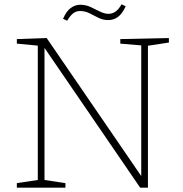

<svg xmlns="http://www.w3.org/2000/svg" viewBox="-20 -869 848 889"><path d="M537 -688 762 -693V-672L657 -656L665 -667V0H629L180 -656L186 -657V-26L178 -37L283 -21V0H58V-21L164 -37L155 -26V-667L163 -657L58 -667V-688L196 -693L640 -45L634 -44V-668L643 -658L537 -667ZM291 -773 272 -782Q287 -817 307.5 -832Q328 -847 352 -847Q377 -847 399.5 -836.5Q422 -826 443 -815.5Q464 -805 482 -805Q500 -805 514.5 -815Q529 -825 543 -849L562 -840Q546 -805 526 -790.5Q506 -776 481 -776Q457 -776 436 -786.5Q415 -797 394.5 -807.5Q374 -818 350 -818Q333 -818 319 -807.5Q305 -797 291 -773Z"/></svg>

Font: Bitter Thin ExtraLight
Style: Regular
Weight: 250
Version: Version 2.002